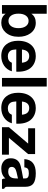

<svg xmlns="http://www.w3.org/2000/svg" viewBox="1132 -1888 767 3072"><g transform="rotate(90 1516.0 -352.5)"><path d="M62 -716H200V-470Q249 -541 345 -541Q452 -541 514 -455Q569 -379 569 -265Q569 -135 498 -57Q436 11 345 11Q248 11 200 -59V0H62ZM315 -426Q262 -426 230.5 -382.5Q199 -339 199 -264Q199 -190 230 -147Q261 -104 315 -104Q368 -104 399.5 -147.5Q431 -191 431 -264Q431 -338 399.5 -382Q368 -426 315 -426Z M1127 -229H771Q774 -165 791 -138Q820 -94 882 -94Q959 -94 985 -158H1121Q1098 -80 1031.5 -34.5Q965 11 876 11Q755 11 690 -70Q633 -141 633 -257Q633 -398 707 -475Q772 -541 878 -541Q959 -541 1020 -501Q1081 -461 1107 -389Q1128 -333 1128 -254Q1128 -244 1127 -229ZM984 -320Q974 -436 877 -436Q786 -436 773 -320Z M1365 -716V0H1227V-716Z M1959 -229H1603Q1606 -165 1623 -138Q1652 -94 1714 -94Q1791 -94 1817 -158H1953Q1930 -80 1863.5 -34.5Q1797 11 1708 11Q1587 11 1522 -70Q1465 -141 1465 -257Q1465 -398 1539 -475Q1604 -541 1710 -541Q1791 -541 1852 -501Q1913 -461 1939 -389Q1960 -333 1960 -254Q1960 -244 1959 -229ZM1816 -320Q1806 -436 1709 -436Q1618 -436 1605 -320Z M2446 -530V-419L2186 -111H2455V0H2016V-111L2278 -419H2033V-530Z M3001 -35V0H2851Q2836 -19 2835 -54Q2780 11 2675 11Q2598 11 2551 -36Q2513 -74 2513 -141Q2513 -241 2593 -283Q2627 -301 2728 -319L2836 -339L2835 -377Q2834 -430 2755 -430Q2704 -430 2683.5 -414.5Q2663 -399 2658 -358H2526Q2538 -541 2752 -541Q2870 -541 2922 -499Q2969 -459 2969 -378V-82Q2969 -46 3001 -35ZM2836 -256 2735 -233Q2692 -223 2671 -204Q2651 -185 2651 -157Q2651 -100 2725 -100Q2832 -100 2835 -217Z"/></g></svg>

Font: Almarai Bold
Style: Regular
Weight: 700
Designer: Boutros International 2019
Foundry: Created by Boutros International 2019
Version: Version 1.10